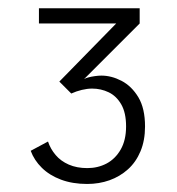

<svg xmlns="http://www.w3.org/2000/svg" viewBox="-20 -720 430 466"><path d="M191.5 -273.5Q156 -273.5 128 -284Q100 -294.5 81.5 -312.8Q63 -331 54.5 -354L96.5 -376.5Q102.5 -358.5 115 -343.8Q127.5 -329 147 -320.5Q166.5 -312 192 -312Q217.5 -312 238.8 -323.2Q260 -334.5 273 -357.2Q286 -380 286 -413Q286 -446.5 274.2 -466.8Q262.5 -487 243.8 -496Q225 -505 203.5 -505Q192 -505 178.5 -501.8Q165 -498.5 153 -493L124 -522L262 -663H74.5V-700H319V-663L184 -528Q188 -530.5 194.8 -532.2Q201.5 -534 210 -535.2Q218.5 -536.5 226 -536.5Q250.5 -536.5 275 -523.8Q299.5 -511 315.8 -484Q332 -457 332 -413Q332 -379 321 -352.8Q310 -326.5 290.5 -309Q271 -291.5 245.8 -282.5Q220.5 -273.5 191.5 -273.5Z"/></svg>

Font: Trispace Thin ExtraLight
Style: Regular
Weight: 250
Version: Version 1.210